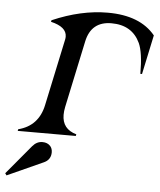

<svg xmlns="http://www.w3.org/2000/svg" viewBox="-67 -593 698 836"><g transform="rotate(5 282.0 -175.0)"><path d="M136.2 39.1Q158.2 39.1 170.9 53.2Q180.2 64 180.2 80.6Q180.2 84 179.7 87.9Q176.3 114.3 150.4 126L-7.3 197.3L-13.7 188.5L92.8 61Q111.3 39.1 136.2 39.1ZM24.4 0 25.9 -7.3Q113.8 -29.8 133.3 -122.1L195.3 -413.6Q196.8 -420.4 196.8 -426.8Q196.8 -469.7 127.4 -485.8L128.9 -492.7Q253.9 -546.9 370.6 -546.9Q512.2 -546.9 578.6 -465.8L542 -293.9H534.7Q534.7 -386.2 516.1 -427.2Q481 -502.4 390.6 -502.4Q302.2 -502.4 283.2 -414.1L221.2 -122.1Q217.3 -103 217.3 -87.4Q217.3 -24.9 279.8 -7.3L278.3 0Z"/></g></svg>

Font: Modern Antiqua
Style: Book Oblique
Weight: 400
Italic angle: -12°
Designer: Wojciech Kalinowski "wmk69" (wmk69@o2.pl)
Foundry: Wojciech Kalinowski "wmk69" (wmk69@o2.pl)
Version: Version 3.1.0; 2021-05-28